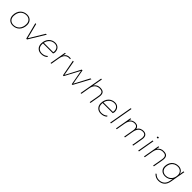

<svg xmlns="http://www.w3.org/2000/svg" viewBox="604 -2831 5186 5186"><g transform="rotate(45 3197.0 -238.0)"><path d="M260 10Q212 10 175.5 -5.5Q139 -21 113.5 -48Q88 -75 75 -111Q62 -147 62 -188Q62 -255 82 -309Q102 -363 137.5 -401Q173 -439 222 -459.5Q271 -480 330 -480Q378 -480 414.5 -464.5Q451 -449 476.5 -422Q502 -395 515 -359Q528 -323 528 -282Q528 -215 508 -161Q488 -107 452.5 -69Q417 -31 367.5 -10.5Q318 10 260 10ZM260 -18Q313 -18 356.5 -36.5Q400 -55 431 -89.5Q462 -124 479 -173Q496 -222 496 -282Q496 -319 485 -350Q474 -381 452.5 -403.5Q431 -426 400 -439Q369 -452 330 -452Q277 -452 233.5 -433.5Q190 -415 159 -380.5Q128 -346 111 -297Q94 -248 94 -188Q94 -151 105 -120Q116 -89 137.5 -66.5Q159 -44 190 -31Q221 -18 260 -18Z M770 0 648 -470H680L790 -37L1052 -470H1086L800 0Z M1344 10Q1296 10 1259.5 -5.5Q1223 -21 1197.5 -48Q1172 -75 1159 -111Q1146 -147 1146 -188Q1146 -256 1166.5 -310.5Q1187 -365 1222.5 -402.5Q1258 -440 1304.5 -460Q1351 -480 1404 -480Q1486 -480 1534 -429.5Q1582 -379 1582 -294Q1582 -282 1577.5 -263Q1573 -244 1565 -230H1180Q1178 -219 1178 -209Q1178 -199 1178 -188Q1178 -151 1189 -120Q1200 -89 1221.5 -66.5Q1243 -44 1274 -31Q1305 -18 1344 -18Q1392 -18 1434.5 -33.5Q1477 -49 1512 -82L1527 -57Q1492 -24 1447.5 -7Q1403 10 1344 10ZM1404 -452Q1365 -452 1329 -439Q1293 -426 1264 -401Q1235 -376 1214 -340Q1193 -304 1184 -258H1545Q1550 -275 1550 -294Q1550 -371 1511.5 -411.5Q1473 -452 1404 -452Z M1698 0 1780 -470H1810L1793 -375Q1820 -432 1860 -454Q1900 -476 1951 -476Q1988 -476 2002 -470L1998 -444Q1986 -446 1974.5 -447Q1963 -448 1951 -448Q1884 -448 1836 -398Q1788 -348 1770 -245L1728 0Z M2508 0 2430 -433 2200 0H2171L2082 -470H2114L2191 -37L2420 -470H2450L2527 -37L2756 -470H2790L2537 0Z M3194 0 3244 -286Q3246 -300 3247.5 -314.5Q3249 -329 3249 -341Q3249 -400 3218 -426Q3187 -452 3124 -452Q3043 -452 2990 -402Q2937 -352 2920 -255L2876 0H2846L2963 -668H2993L2943 -385Q2978 -437 3021 -458.5Q3064 -480 3124 -480Q3203 -480 3241 -446.5Q3279 -413 3279 -341Q3279 -328 3277.5 -314Q3276 -300 3274 -286L3224 0Z M3622 10Q3574 10 3537.5 -5.5Q3501 -21 3475.5 -48Q3450 -75 3437 -111Q3424 -147 3424 -188Q3424 -256 3444.5 -310.5Q3465 -365 3500.5 -402.5Q3536 -440 3582.5 -460Q3629 -480 3682 -480Q3764 -480 3812 -429.5Q3860 -379 3860 -294Q3860 -282 3855.5 -263Q3851 -244 3843 -230H3458Q3456 -219 3456 -209Q3456 -199 3456 -188Q3456 -151 3467 -120Q3478 -89 3499.5 -66.5Q3521 -44 3552 -31Q3583 -18 3622 -18Q3670 -18 3712.5 -33.5Q3755 -49 3790 -82L3805 -57Q3770 -24 3725.5 -7Q3681 10 3622 10ZM3682 -452Q3643 -452 3607 -439Q3571 -426 3542 -401Q3513 -376 3492 -340Q3471 -304 3462 -258H3823Q3828 -275 3828 -294Q3828 -371 3789.5 -411.5Q3751 -452 3682 -452Z M3976 0 4093 -668H4123L4006 0Z M4824 0 4874 -286Q4876 -300 4878 -315.5Q4880 -331 4880 -341Q4880 -393 4854 -422.5Q4828 -452 4772 -452Q4693 -452 4647.5 -402Q4602 -352 4585 -255L4541 0H4511L4561 -286Q4563 -300 4565 -315.5Q4567 -331 4567 -341Q4567 -393 4541 -422.5Q4515 -452 4459 -452Q4380 -452 4334.5 -402Q4289 -352 4272 -255L4228 0H4198L4280 -470H4310L4297 -395Q4323 -437 4364.5 -458.5Q4406 -480 4459 -480Q4519 -480 4552 -452Q4585 -424 4597 -378Q4626 -435 4673 -457.5Q4720 -480 4772 -480Q4837 -480 4873.5 -445Q4910 -410 4910 -341Q4910 -331 4908 -315.5Q4906 -300 4904 -286L4854 0Z M5046 0 5128 -470H5158L5076 0ZM5167 -602Q5144 -602 5144 -622Q5144 -634 5152 -641Q5160 -648 5173 -648Q5196 -648 5196 -628Q5196 -616 5188 -609Q5180 -602 5167 -602Z M5616 0 5666 -286Q5668 -300 5669.5 -314.5Q5671 -329 5671 -341Q5671 -400 5640 -426Q5609 -452 5546 -452Q5465 -452 5412 -402Q5359 -352 5342 -255L5298 0H5268L5350 -470H5380L5365 -385Q5400 -437 5443 -458.5Q5486 -480 5546 -480Q5625 -480 5663 -446.5Q5701 -413 5701 -341Q5701 -328 5699.5 -314Q5698 -300 5696 -286L5646 0Z M6045 -20Q6003 -20 5967 -33Q5931 -46 5905 -70Q5879 -94 5864.5 -127.5Q5850 -161 5850 -203Q5850 -258 5866.5 -308.5Q5883 -359 5916 -397Q5949 -435 5997.5 -457.5Q6046 -480 6110 -480Q6177 -480 6224.5 -446.5Q6272 -413 6287 -347L6308 -470H6338L6262 -40Q6241 80 6172.5 136Q6104 192 6002 192Q5948 192 5902 171Q5856 150 5817 109L5838 90Q5877 129 5916 146.5Q5955 164 6002 164Q6042 164 6079.5 153Q6117 142 6147.5 118Q6178 94 6200 56.5Q6222 19 6231 -34L6247 -124Q6217 -72 6162.5 -46Q6108 -20 6045 -20ZM6045 -48Q6105 -48 6147.5 -69.5Q6190 -91 6218 -126Q6246 -161 6259 -205.5Q6272 -250 6272 -297Q6272 -329 6260.5 -357.5Q6249 -386 6228 -407Q6207 -428 6177 -440Q6147 -452 6110 -452Q6050 -452 6007 -430.5Q5964 -409 5936 -374Q5908 -339 5895 -294Q5882 -249 5882 -203Q5882 -171 5893.5 -142.5Q5905 -114 5926 -93Q5947 -72 5977 -60Q6007 -48 6045 -48Z"/></g></svg>

Font: Celebes Thin
Style: Italic
Weight: 250
Italic angle: -10°
Designer: Anugrah Pasau
Foundry: Lafontype
Version: Version 1.000; ttfautohint (v1.8.4)